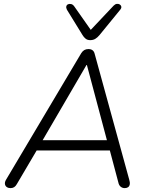

<svg xmlns="http://www.w3.org/2000/svg" viewBox="-20 -964 762 990"><path d="M34 6Q23 6 15 0.5Q7 -5 5.5 -15Q4 -25 11 -37L399 -690Q406 -701 415 -706Q424 -711 436 -711Q449 -711 457 -705Q465 -699 468 -687L646 -39Q651 -23 649 -13Q647 -3 640 1.5Q633 6 623 6Q611 6 602 -1.5Q593 -9 590 -24L543 -201L570 -188H139L176 -200L67 -15Q61 -4 53 1Q45 6 34 6ZM426 -629 194 -231 171 -241H556L534 -231L428 -629ZM445 -757Q431 -757 421.5 -764.5Q412 -772 405 -784L325 -914Q320 -924 322 -931.5Q324 -939 331 -942Q338 -945 347 -943Q356 -941 363 -931L448 -810L566 -935Q574 -943 582.5 -944Q591 -945 597.5 -941Q604 -937 605.5 -930Q607 -923 600 -914L493 -783Q482 -770 471 -763.5Q460 -757 445 -757Z"/></svg>

Font: Nunito ExtraLight Light
Style: Italic
Weight: 300
Italic angle: -9°
Version: Version 3.602